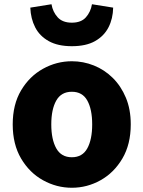

<svg xmlns="http://www.w3.org/2000/svg" viewBox="-20 -872 677 906"><path d="M319 14Q247 14 183 -21.5Q119 -57 79.5 -124Q40 -191 40 -285Q40 -379 79.5 -445.5Q119 -512 183 -547.5Q247 -583 319 -583Q373 -583 423 -563Q473 -543 512 -504.5Q551 -466 574 -411Q597 -356 597 -285Q597 -191 557.5 -124Q518 -57 454.5 -21.5Q391 14 319 14ZM319 -130Q369 -130 392 -172Q415 -214 415 -285Q415 -356 392 -397.5Q369 -439 319 -439Q269 -439 245.5 -397.5Q222 -356 222 -285Q222 -214 245.5 -172Q269 -130 319 -130ZM319 -654Q253 -654 210 -678Q167 -702 146 -743Q125 -784 123 -836L223 -852Q229 -816 252 -790.5Q275 -765 319 -765Q363 -765 385.5 -790.5Q408 -816 414 -852L514 -836Q513 -784 492 -743Q471 -702 428.5 -678Q386 -654 319 -654Z"/></svg>

Font: Source Han Sans TC Heavy
Style: Regular
Weight: 900
Designer: Ryoko NISHIZUKA Ë•øÂ°öÊ∂ºÂ≠ê (kana, bopomofo & ideographs); Paul D. Hunt (Latin, Greek & Cyrillic); Sandoll Communicatio
Foundry: Adobe
Version: Version 2.004;hotconv 1.0.118;makeotfexe 2.5.65603